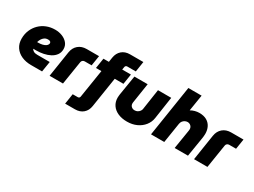

<svg xmlns="http://www.w3.org/2000/svg" viewBox="-57 -1456 3156 2384"><g transform="rotate(30 1521.5 -263.5)"><path d="M296 0Q219 0 159 -27Q99 -54 64.5 -105Q30 -156 30 -227Q30 -293 53.5 -348.5Q77 -404 118.5 -445Q160 -486 216 -508.5Q272 -531 338 -531Q393 -531 440.5 -512Q488 -493 517.5 -457.5Q547 -422 547 -372Q547 -324 522 -289Q497 -254 455.5 -232Q414 -210 363 -199.5Q312 -189 259 -189Q249 -189 239 -189Q229 -189 219 -190Q224 -174 244 -161.5Q264 -149 299 -149H478L454 0ZM219 -285Q222 -285 225 -285Q228 -285 231 -285Q269 -285 295 -292Q321 -299 336 -309Q351 -319 357.5 -330.5Q364 -342 364 -352Q364 -364 354.5 -372.5Q345 -381 323 -381Q291 -381 270.5 -366Q250 -351 238 -330.5Q226 -310 221 -292Q220 -290 219.5 -288Q219 -286 219 -285Z M562 0 619 -368Q630 -438 677 -478Q724 -518 796 -518H972L949 -373H851Q834 -373 821.5 -362.5Q809 -352 807 -335L754 0Z M902 203 925 55H999Q1006 55 1012 52Q1018 49 1021.5 43.5Q1025 38 1026 32L1090 -372H1012L1035 -518H1113L1123 -584Q1134 -652 1179 -691Q1224 -730 1294 -730H1485L1462 -582H1338Q1328 -582 1320.5 -575.5Q1313 -569 1311 -559L1304 -518H1429L1406 -372H1281L1214 57Q1204 125 1158.5 164Q1113 203 1043 203Z M2007 -518 1960 -202Q1951 -140 1912 -91Q1873 -42 1812.5 -14.5Q1752 13 1677 13Q1603 13 1547 -11.5Q1491 -36 1460 -81.5Q1429 -127 1429 -188Q1429 -199 1430.5 -212.5Q1432 -226 1433 -236L1479 -518H1669L1626 -239Q1625 -235 1624.5 -228Q1624 -221 1624 -218Q1624 -191 1642.5 -173.5Q1661 -156 1690 -156Q1713 -156 1730.5 -166Q1748 -176 1759.5 -191.5Q1771 -207 1773 -223L1817 -518Z M2016 0 2130 -730H2320L2284 -505L2283 -498Q2310 -514 2342 -522.5Q2374 -531 2405 -531Q2468 -531 2510.5 -507Q2553 -483 2575 -440Q2597 -397 2597 -341Q2597 -324 2595 -307.5Q2593 -291 2591 -276L2546 0H2355L2399 -272Q2400 -277 2400.5 -284.5Q2401 -292 2401 -296Q2401 -313 2392.5 -327.5Q2384 -342 2369 -351Q2354 -360 2335 -360Q2317 -360 2299 -351.5Q2281 -343 2268 -326.5Q2255 -310 2251 -286L2206 0Z M2633 0 2690 -368Q2701 -438 2748 -478Q2795 -518 2867 -518H3043L3020 -373H2922Q2905 -373 2892.5 -362.5Q2880 -352 2878 -335L2825 0Z"/></g></svg>

Font: MuseoModerno Black
Style: Italic
Weight: 900
Italic angle: -9°
Designer: Pablo Cosgaya, Héctor Gatti, Marcela Romero, and the Authors of The MuseoModerno Project.
Foundry: Omnibus-Type Team
Version: Version 1.003